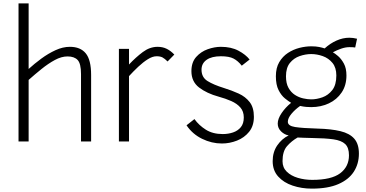

<svg xmlns="http://www.w3.org/2000/svg" viewBox="-20 -840 2174 1140"><path d="M90 0V-820H150V-430.5Q184 -461.5 225 -491.8Q266 -522 309.5 -542Q353 -562 395 -562Q457.5 -562 489.2 -523.2Q521 -484.5 521 -395V0H461V-400Q461 -462.5 441 -483.8Q421 -505 381 -505Q345 -505 305.8 -483.8Q266.5 -462.5 226.8 -430.5Q187 -398.5 150 -365.5V0Z M686 0V-550H746V-457Q786.5 -500 828 -531Q869.5 -562 916 -562Q946 -562 969.8 -550.2Q993.5 -538.5 1015 -516L975 -475Q958 -492 944.8 -499Q931.5 -506 910 -506Q886 -506 858 -488.5Q830 -471 801.2 -444Q772.5 -417 746 -388V0Z M1297.5 12Q1237 12 1180 -15.8Q1123 -43.5 1087.5 -96L1134.5 -133Q1161.5 -95.5 1202.5 -69.8Q1243.5 -44 1302.5 -44Q1335.5 -44 1364 -53.8Q1392.5 -63.5 1410 -85Q1427.5 -106.5 1427.5 -142.5Q1427.5 -178.5 1407.2 -201.8Q1387 -225 1353 -240Q1319 -255 1278.5 -266Q1207.5 -285.5 1162 -320.5Q1116.5 -355.5 1116.5 -417.5Q1116.5 -470 1144.8 -501.8Q1173 -533.5 1213.5 -547.8Q1254 -562 1291.5 -562Q1352.5 -562 1395.8 -539Q1439 -516 1462 -486.5L1415.5 -450Q1393 -478.5 1366.8 -492.2Q1340.5 -506 1291.5 -506Q1237 -506 1206.8 -484.8Q1176.5 -463.5 1176.5 -426Q1176.5 -381 1212.2 -358.8Q1248 -336.5 1309.5 -317.5Q1356.5 -303 1397 -284.5Q1437.5 -266 1462.5 -233.8Q1487.5 -201.5 1487.5 -146.5Q1487.5 -92.5 1459.2 -57.5Q1431 -22.5 1387.2 -5.2Q1343.5 12 1297.5 12Z M1832 280Q1771 280 1717.8 262.2Q1664.5 244.5 1631.8 208.2Q1599 172 1599 117Q1599 63 1626 23.5Q1653 -16 1694 -36Q1669.5 -40 1649.2 -59.5Q1629 -79 1629 -106Q1629 -134.5 1652 -168.5Q1675 -202.5 1708.5 -229.5Q1693 -238.5 1671.5 -256Q1650 -273.5 1634 -305Q1618 -336.5 1618 -387Q1618 -437 1638 -471Q1658 -505 1689.8 -525.8Q1721.5 -546.5 1758 -555.8Q1794.5 -565 1828 -565Q1856 -565 1875.2 -561Q1894.5 -557 1907.5 -552.5Q1940.5 -582.5 1978.2 -599.2Q2016 -616 2054 -616Q2076 -616 2100 -610L2089 -558Q2080 -559.5 2072 -559.8Q2064 -560 2054 -560Q2031 -560 2004.8 -550.8Q1978.5 -541.5 1956.5 -529.5Q1968.5 -523 1987.5 -506.8Q2006.5 -490.5 2021.8 -462.5Q2037 -434.5 2037 -392Q2037 -333 2008.5 -290.8Q1980 -248.5 1932.5 -226.2Q1885 -204 1828 -204Q1814.5 -204 1798.5 -205.2Q1782.5 -206.5 1762 -211Q1732 -190 1710.5 -164.2Q1689 -138.5 1689 -117Q1689 -92.5 1732.2 -85.8Q1775.5 -79 1865.5 -76.5Q1946.5 -74.5 2001.2 -61.2Q2056 -48 2083.5 -16.5Q2111 15 2111 72Q2111 132.5 2080.8 179.5Q2050.5 226.5 1988.8 253.2Q1927 280 1832 280ZM1828 -250Q1860 -250 1894.5 -262.2Q1929 -274.5 1953 -305.2Q1977 -336 1977 -392Q1977 -438.5 1954 -466.5Q1931 -494.5 1896.5 -506.8Q1862 -519 1828 -519Q1794 -519 1759.2 -507Q1724.5 -495 1701.2 -466.2Q1678 -437.5 1678 -387Q1678 -345 1693 -318.2Q1708 -291.5 1731.2 -276.5Q1754.5 -261.5 1780.5 -255.8Q1806.5 -250 1828 -250ZM1834 228Q1947.5 228 1999.8 188.8Q2052 149.5 2052 82Q2052 36.5 2029.5 15.2Q2007 -6 1959 -12.8Q1911 -19.5 1835 -20.5Q1808.5 -21 1782.8 -22Q1757 -23 1747 -23.5Q1710.5 -2.5 1684 28Q1657.5 58.5 1657.5 117Q1657.5 155 1682.8 179.5Q1708 204 1748.2 216Q1788.5 228 1834 228Z"/></svg>

Font: Junction Light
Style: Regular
Weight: 300
Designer: Caroline Hadilaksono
Foundry: Caroline Hadilaksono, Tyler Finck, The League of Moveable Type
Version: Version 2.000; ttfautohint (v1.8.3)